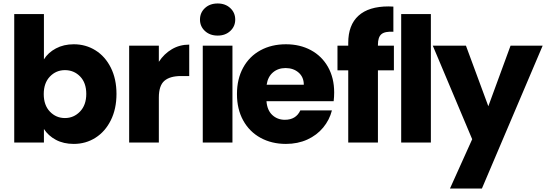

<svg xmlns="http://www.w3.org/2000/svg" viewBox="-20 -821 3146 1106"><path d="M405 -566Q474 -566 530 -531Q586 -496 618.5 -431Q651 -366 651 -280Q651 -194 618.5 -128.5Q586 -63 530 -27.5Q474 8 405 8Q346 8 302 -15.5Q258 -39 233 -78V0H62V-740H233V-479Q257 -518 302 -542Q347 -566 405 -566ZM354 -417Q303 -417 267.5 -380Q232 -343 232 -279Q232 -215 267.5 -178Q303 -141 354 -141Q405 -141 441 -178.5Q477 -216 477 -280Q477 -344 441.5 -380.5Q406 -417 354 -417Z M1070 -564V-383H1023Q959 -383 927 -355.5Q895 -328 895 -259V0H724V-558H895V-465Q925 -511 970 -537.5Q1015 -564 1070 -564Z M1132 -708Q1132 -748 1160.5 -774.5Q1189 -801 1234 -801Q1278 -801 1306.5 -774.5Q1335 -748 1335 -708Q1335 -669 1306.5 -642.5Q1278 -616 1234 -616Q1189 -616 1160.5 -642.5Q1132 -669 1132 -708ZM1319 -558V0H1148V-558Z M1902 -238H1515Q1519 -186 1548.5 -158.5Q1578 -131 1621 -131Q1685 -131 1710 -185H1892Q1878 -130 1841.5 -86Q1805 -42 1750 -17Q1695 8 1627 8Q1545 8 1481 -27Q1417 -62 1381 -127Q1345 -192 1345 -279Q1345 -366 1380.5 -431Q1416 -496 1480 -531Q1544 -566 1627 -566Q1708 -566 1771 -532Q1834 -498 1869.5 -435Q1905 -372 1905 -288Q1905 -264 1902 -238ZM1730 -333Q1730 -377 1700 -403Q1670 -429 1625 -429Q1582 -429 1552.5 -404Q1523 -379 1516 -333Z M2249 -416H2157V0H1986V-416H1924V-558H1986V-574Q1986 -677 2045 -730.5Q2104 -784 2218 -784Q2237 -784 2246 -783V-638Q2197 -641 2177 -624Q2157 -607 2157 -563V-558H2249Z M2462 -740V0H2291V-740Z M3106 -558 2756 265H2572L2700 -19L2473 -558H2664L2793 -209L2921 -558Z"/></svg>

Font: Poppins A&M
Style: Bold-A&M
Weight: 700
Designer: Ninad Kale (Devanagari), Jonny Pinhorn (Latin)
Foundry: Indian Type Foundry
Version: 4.004